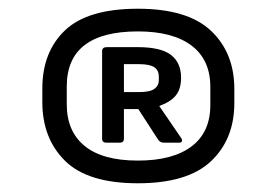

<svg xmlns="http://www.w3.org/2000/svg" viewBox="-20 -724 632 440"><path d="M296 -304Q181 -304 129 -355.5Q77 -407 77 -490V-521Q77 -605 129 -654.5Q181 -704 296 -704Q410 -704 463.5 -653.5Q517 -603 517 -520V-488Q517 -405 463.5 -354.5Q410 -304 296 -304ZM296 -356Q376 -356 419 -388.5Q462 -421 462 -483V-525Q462 -587 419 -619.5Q376 -652 296 -652Q133 -652 133 -526V-485Q133 -423 174 -389.5Q215 -356 296 -356ZM224 -397Q214 -397 214 -406V-607Q214 -616 225 -616H295Q349 -616 372 -598Q395 -580 395 -546Q395 -521 383.5 -506Q372 -491 345 -481L395 -408Q398 -404 397 -400.5Q396 -397 390 -397H355Q348 -397 343 -403L297 -474H264V-406Q264 -397 254 -397ZM264 -513H299Q324 -513 334 -520.5Q344 -528 344 -540V-548Q344 -563 333.5 -570Q323 -577 298 -577H264Z"/></svg>

Font: Sofia Sans SemiBold
Style: Regular
Weight: 600
Designer: Botio Nikoltchev, Ani Petrova
Foundry: lettersoup
Version: Version 4.101; ttfautohint (v1.8.4.7-5d5b)